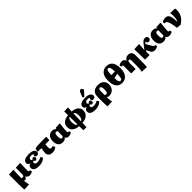

<svg xmlns="http://www.w3.org/2000/svg" viewBox="793 -3611 6606 6606"><g transform="rotate(-45 4096.0 -308.0)"><path d="M95 227 75 216Q72 164 70 114Q68 64 67 11Q66 -42 66 -103Q66 -119 66 -147Q66 -175 66 -211.5Q66 -248 66.5 -288.5Q67 -329 67 -370Q67 -411 67 -448Q67 -485 67 -513L273 -525L292 -514Q289 -444 286.5 -390Q284 -336 283 -292Q282 -248 281.5 -208.5Q281 -169 281 -127Q292 -118 305 -114.5Q318 -111 339 -111Q370 -111 384 -135.5Q398 -160 398 -211Q398 -220 398 -238.5Q398 -257 398 -281Q398 -305 398 -334Q398 -363 398 -393.5Q398 -424 398 -454.5Q398 -485 398 -513L606 -525L625 -514Q623 -484 621.5 -447Q620 -410 618.5 -369.5Q617 -329 615.5 -289.5Q614 -250 613.5 -215.5Q613 -181 613 -155Q613 -141 618 -129.5Q623 -118 631.5 -111.5Q640 -105 651 -105Q662 -105 670 -106.5Q678 -108 687 -111L703 -35Q674 -13 633 0.5Q592 14 551 14Q523 14 494 0.5Q465 -13 443.5 -35.5Q422 -58 414 -83Q409 -40 385.5 -13Q362 14 327 14Q316 14 305.5 10Q295 6 284 -2H282Q287 37 292 74Q297 111 303 146Q309 181 317 214Z M999 14Q921 14 866 -4.5Q811 -23 782.5 -58Q754 -93 754 -143Q754 -195 782 -225Q810 -255 864 -262V-266Q815 -276 789 -304Q763 -332 763 -375Q763 -427 795.5 -461.5Q828 -496 893 -513.5Q958 -531 1056 -531Q1172 -531 1239 -491Q1306 -451 1306 -382Q1306 -338 1280 -313.5Q1254 -289 1208 -289Q1175 -289 1154 -308.5Q1133 -328 1133 -359Q1133 -364 1136 -371.5Q1139 -379 1146 -389.5Q1153 -400 1163 -414Q1148 -425 1122.5 -431Q1097 -437 1063 -437Q1014 -437 983.5 -416.5Q953 -396 953 -361Q953 -339 965.5 -322Q978 -305 999 -297Q1014 -323 1031 -335Q1048 -347 1068 -347Q1097 -347 1113.5 -327.5Q1130 -308 1130 -275Q1130 -243 1113 -223Q1096 -203 1068 -203Q1048 -203 1030.5 -216.5Q1013 -230 999 -255Q978 -247 965.5 -230.5Q953 -214 953 -194Q953 -160 983 -140Q1013 -120 1067 -120Q1099 -120 1130.5 -126.5Q1162 -133 1192.5 -146Q1223 -159 1252 -178L1306 -100Q1271 -62 1225 -36.5Q1179 -11 1123 1.5Q1067 14 999 14Z M1671 14Q1572 14 1521 -31Q1470 -76 1470 -163Q1470 -180 1471.5 -198.5Q1473 -217 1477.5 -241Q1482 -265 1488 -295.5Q1494 -326 1503 -366H1319L1339 -492Q1351 -498 1366 -503Q1381 -508 1397.5 -512.5Q1414 -517 1430 -519.5Q1446 -522 1459 -523L1891 -531V-377L1872 -366H1691Q1688 -343 1686.5 -327Q1685 -311 1684 -298.5Q1683 -286 1682 -274.5Q1681 -263 1681 -252.5Q1681 -242 1681 -228Q1681 -173 1696 -150Q1711 -127 1747 -127Q1767 -127 1785.5 -132Q1804 -137 1823 -148L1866 -63Q1834 -28 1780.5 -7Q1727 14 1671 14Z M2171 14Q2095 14 2044.5 -16Q1994 -46 1968.5 -106Q1943 -166 1943 -255Q1943 -384 2004.5 -457.5Q2066 -531 2174 -531Q2228 -531 2262.5 -516Q2297 -501 2325 -466H2327L2334 -513L2534 -525L2552 -514Q2542 -449 2535.5 -396Q2529 -343 2524.5 -298.5Q2520 -254 2518 -217.5Q2516 -181 2516 -149Q2516 -134 2519.5 -124.5Q2523 -115 2531 -110Q2539 -105 2551 -105Q2561 -105 2568 -106.5Q2575 -108 2583 -111L2599 -35Q2571 -13 2531.5 0.5Q2492 14 2452 14Q2405 14 2370.5 -7Q2336 -28 2326 -64H2325Q2311 -40 2288 -22.5Q2265 -5 2235 4.5Q2205 14 2171 14ZM2251 -109Q2271 -109 2284.5 -121Q2298 -133 2308 -159Q2308 -197 2308 -227.5Q2308 -258 2308.5 -284.5Q2309 -311 2310 -335Q2311 -359 2312 -382Q2299 -394 2283.5 -400.5Q2268 -407 2251 -407Q2226 -407 2210 -392Q2194 -377 2186 -345.5Q2178 -314 2178 -263Q2178 -207 2185 -173.5Q2192 -140 2208.5 -124.5Q2225 -109 2251 -109Z M2955 219 2953 16Q2854 11 2783 -22Q2712 -55 2674 -113Q2636 -171 2636 -250Q2636 -330 2673 -388Q2710 -446 2780.5 -480.5Q2851 -515 2951 -521L2945 -704L3116 -714L3134 -703L3126 -521Q3223 -517 3293 -484.5Q3363 -452 3400.5 -395.5Q3438 -339 3438 -262Q3438 -180 3399 -119.5Q3360 -59 3287.5 -24Q3215 11 3113 15L3108 219ZM2953 -65 2951 -443Q2912 -439 2889.5 -392.5Q2867 -346 2867 -271Q2867 -176 2887.5 -127Q2908 -78 2953 -65ZM3114 -61Q3140 -62 3160.5 -86.5Q3181 -111 3193 -151.5Q3205 -192 3205 -243Q3205 -300 3196 -341Q3187 -382 3169 -406.5Q3151 -431 3124 -440Z M3740 14Q3662 14 3607 -4.5Q3552 -23 3523.5 -58Q3495 -93 3495 -143Q3495 -195 3523 -225Q3551 -255 3605 -262V-266Q3556 -276 3530 -304Q3504 -332 3504 -375Q3504 -427 3536.5 -461.5Q3569 -496 3634 -513.5Q3699 -531 3797 -531Q3913 -531 3980 -491Q4047 -451 4047 -382Q4047 -338 4021 -313.5Q3995 -289 3949 -289Q3916 -289 3895 -308.5Q3874 -328 3874 -359Q3874 -364 3877 -371.5Q3880 -379 3887 -389.5Q3894 -400 3904 -414Q3889 -425 3863.5 -431Q3838 -437 3804 -437Q3755 -437 3724.5 -416.5Q3694 -396 3694 -361Q3694 -339 3706.5 -322Q3719 -305 3740 -297Q3755 -323 3772 -335Q3789 -347 3809 -347Q3838 -347 3854.5 -327.5Q3871 -308 3871 -275Q3871 -243 3854 -223Q3837 -203 3809 -203Q3789 -203 3771.5 -216.5Q3754 -230 3740 -255Q3719 -247 3706.5 -230.5Q3694 -214 3694 -194Q3694 -160 3724 -140Q3754 -120 3808 -120Q3840 -120 3871.5 -126.5Q3903 -133 3933.5 -146Q3964 -159 3993 -178L4047 -100Q4012 -62 3966 -36.5Q3920 -11 3864 1.5Q3808 14 3740 14ZM3789 -567 3732 -602 3799 -775Q3814 -813 3831 -828Q3848 -843 3876 -843Q3901 -843 3921.5 -826Q3942 -809 3956 -777V-752Z M4142 227 4122 216Q4120 195 4117.5 155Q4115 115 4114 66.5Q4113 18 4113 -28V-238Q4113 -335 4146 -400Q4179 -465 4244.5 -498Q4310 -531 4406 -531Q4542 -531 4619.5 -460.5Q4697 -390 4697 -267Q4697 -185 4662.5 -121.5Q4628 -58 4567 -22Q4506 14 4427 14Q4406 14 4391 10.5Q4376 7 4362 -1Q4348 -9 4329 -21H4328Q4329 17 4330.5 48.5Q4332 80 4335 108Q4338 136 4343 162Q4348 188 4354 214ZM4388 -100Q4416 -100 4432 -116.5Q4448 -133 4455 -169.5Q4462 -206 4462 -267Q4462 -346 4445.5 -382Q4429 -418 4394 -418Q4363 -418 4345.5 -392.5Q4328 -367 4328 -322V-120Q4338 -114 4348 -109.5Q4358 -105 4368.5 -102.5Q4379 -100 4388 -100Z M5060 14Q4961 14 4895 -31.5Q4829 -77 4795 -166Q4761 -255 4761 -387Q4761 -514 4797 -602Q4833 -690 4902.5 -736Q4972 -782 5071 -782Q5220 -782 5295 -682Q5370 -582 5370 -385Q5370 -262 5333 -172.5Q5296 -83 5226.5 -34.5Q5157 14 5060 14ZM5068 -80Q5091 -80 5107 -93Q5123 -106 5132.5 -135.5Q5142 -165 5146.5 -213.5Q5151 -262 5151 -332L4979 -294Q4982 -217 4992 -170Q5002 -123 5021 -101.5Q5040 -80 5068 -80ZM4979 -443H5151Q5151 -567 5128.5 -628Q5106 -689 5060 -689Q5038 -689 5022.5 -675.5Q5007 -662 4997.5 -633Q4988 -604 4983.5 -557Q4979 -510 4979 -443Z M6021 227 5798 214Q5805 183 5810 153.5Q5815 124 5818 93Q5821 62 5822.5 29Q5824 -4 5824 -40V-312Q5824 -350 5812 -368.5Q5800 -387 5774 -387Q5757 -387 5744 -376.5Q5731 -366 5724 -347.5Q5717 -329 5717 -303V0H5501V-362Q5501 -385 5490.5 -396Q5480 -407 5461 -407Q5442 -407 5428 -401L5412 -477Q5450 -503 5484 -514.5Q5518 -526 5561 -526Q5617 -526 5649.5 -500.5Q5682 -475 5696 -421H5699Q5718 -458 5744.5 -482Q5771 -506 5804 -518.5Q5837 -531 5878 -531Q5964 -531 6006.5 -483.5Q6049 -436 6049 -339V-60Q6049 -8 6048 46.5Q6047 101 6045 146.5Q6043 192 6040 216Z M6652 13Q6606 13 6575.5 2Q6545 -9 6521.5 -37.5Q6498 -66 6473 -115Q6465 -133 6458 -148.5Q6451 -164 6444.5 -179.5Q6438 -195 6432 -210L6396 -161V0H6174L6165 -513L6392 -525L6411 -514Q6406 -472 6402.5 -435.5Q6399 -399 6397 -367.5Q6395 -336 6394 -307.5Q6393 -279 6393 -251L6522 -418Q6555 -461 6582 -485.5Q6609 -510 6636 -520.5Q6663 -531 6695 -531Q6744 -531 6770.5 -506.5Q6797 -482 6797 -437Q6797 -394 6771.5 -368.5Q6746 -343 6703 -343Q6664 -343 6642 -367Q6620 -391 6627 -425Q6620 -425 6614 -423Q6608 -421 6602 -416Q6596 -411 6588 -400L6564 -372Q6580 -342 6595 -313.5Q6610 -285 6626.5 -256.5Q6643 -228 6663 -195Q6687 -156 6700.5 -137Q6714 -118 6725.5 -112Q6737 -106 6752 -106Q6759 -106 6764.5 -107.5Q6770 -109 6779 -112L6795 -37Q6776 -22 6752 -10.5Q6728 1 6702 7Q6676 13 6652 13Z M7073 14Q6997 14 6946.5 -16Q6896 -46 6870.5 -106Q6845 -166 6845 -255Q6845 -384 6906.5 -457.5Q6968 -531 7076 -531Q7130 -531 7164.5 -516Q7199 -501 7227 -466H7229L7236 -513L7436 -525L7454 -514Q7444 -449 7437.5 -396Q7431 -343 7426.5 -298.5Q7422 -254 7420 -217.5Q7418 -181 7418 -149Q7418 -134 7421.5 -124.5Q7425 -115 7433 -110Q7441 -105 7453 -105Q7463 -105 7470 -106.5Q7477 -108 7485 -111L7501 -35Q7473 -13 7433.5 0.5Q7394 14 7354 14Q7307 14 7272.5 -7Q7238 -28 7228 -64H7227Q7213 -40 7190 -22.5Q7167 -5 7137 4.5Q7107 14 7073 14ZM7153 -109Q7173 -109 7186.5 -121Q7200 -133 7210 -159Q7210 -197 7210 -227.5Q7210 -258 7210.5 -284.5Q7211 -311 7212 -335Q7213 -359 7214 -382Q7201 -394 7185.5 -400.5Q7170 -407 7153 -407Q7128 -407 7112 -392Q7096 -377 7088 -345.5Q7080 -314 7080 -263Q7080 -207 7087 -173.5Q7094 -140 7110.5 -124.5Q7127 -109 7153 -109Z M7889 18 7722 0Q7713 -100 7698 -176Q7683 -252 7663 -303.5Q7643 -355 7619 -381.5Q7595 -408 7566 -408Q7549 -408 7531 -402L7515 -478Q7543 -499 7589.5 -513Q7636 -527 7679 -527Q7733 -527 7769 -509.5Q7805 -492 7827.5 -449Q7850 -406 7862.5 -331.5Q7875 -257 7881 -143H7884Q7897 -158 7907.5 -195Q7918 -232 7925 -280Q7932 -328 7932 -375Q7932 -418 7927.5 -456.5Q7923 -495 7915 -517H8128L8147 -506Q8152 -488 8153.5 -465.5Q8155 -443 8155 -407Q8155 -323 8124 -245.5Q8093 -168 8033.5 -101Q7974 -34 7889 18Z"/></g></svg>

Font: Literata Black
Style: Regular
Weight: 900
Designer: Latin by Veronika Burian and Jose Scaglione. Greek by Irene Vlachou. Cyrillic by Vera Evstafieva.
Foundry: TypeTogether
Version: Version 3.103;gftools[0.9.29]